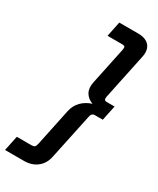

<svg xmlns="http://www.w3.org/2000/svg" viewBox="-292 -798 846 1029"><g transform="rotate(30 131.0 -283.5)"><path d="M238.8 -732.4Q286.1 -732.4 308.1 -706.8Q330.1 -681.2 320.3 -635.3L261.2 -354Q256.3 -330.1 275.9 -330.1H324.7L305.2 -237.3H256.3Q236.3 -237.3 231.9 -213.4L172.4 67.9Q163.1 113.8 130.4 139.4Q97.7 165 50.3 165H-67.4L-47.9 72.3H42Q56.6 72.3 62.3 66.9Q67.9 61.5 71.3 45.4L119.1 -182.6Q127.4 -221.2 152.6 -246.6Q177.7 -272 214.8 -283.7Q183.1 -295.4 168.5 -320.8Q153.8 -346.2 161.6 -384.8L209.5 -612.8Q212.9 -628.9 209.7 -634.3Q206.5 -639.6 191.9 -639.6H102.5L121.6 -732.4Z"/></g></svg>

Font: Schibsted Grotesk SemiBold
Style: Italic
Weight: 600
Italic angle: -12°
Designer: Bakken & Baeck AS, Henrik Kongsvoll
Foundry: Schibsted ASA
Version: Version 1.100;gftools[0.9.25]